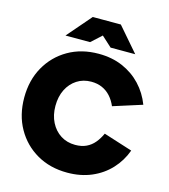

<svg xmlns="http://www.w3.org/2000/svg" viewBox="-132 -1015 992 1130"><g transform="rotate(15 364.5 -450.0)"><path d="M383 12Q278 12 197.5 -34.5Q117 -81 71 -162.5Q25 -244 25 -350Q25 -456 71 -537.5Q117 -619 197.5 -665.5Q278 -712 383 -712Q464 -712 529 -684Q594 -656 641 -606Q688 -556 713 -490L537 -434Q523 -467 501 -491.5Q479 -516 449.5 -529Q420 -542 383 -542Q334 -542 296 -517.5Q258 -493 236.5 -450Q215 -407 215 -350Q215 -294 237 -250.5Q259 -207 297.5 -182.5Q336 -158 386 -158Q425 -158 453.5 -171.5Q482 -185 502.5 -209.5Q523 -234 538 -267L714 -211Q690 -145 643 -94.5Q596 -44 530 -16Q464 12 383 12ZM440 -765 293 -899V-912H463L590 -765ZM165 -765 292 -912H462V-899L315 -765Z"/></g></svg>

Font: Figtree Black
Style: Regular
Weight: 900
Designer: Erik Kennedy
Foundry: Erik Kennedy
Version: Version 2.001;gftools[0.9.30]